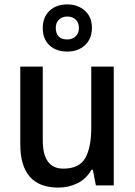

<svg xmlns="http://www.w3.org/2000/svg" viewBox="-20 -841 611 871"><path d="M496 -539V0H415L401 -71H395Q372 -30 332 -10Q292 10 245 10Q72 10 72 -187V-539H174V-205Q174 -76 267 -76Q339 -76 366.5 -123.5Q394 -171 394 -263V-539ZM285 -607Q235 -607 204.5 -635.5Q174 -664 174 -714Q174 -763 204.5 -792Q235 -821 285 -821Q333 -821 365 -792.5Q397 -764 397 -715Q397 -665 365.5 -636Q334 -607 285 -607ZM285 -662Q308 -662 323 -676Q338 -690 338 -714Q338 -738 323.5 -752Q309 -766 285 -766Q262 -766 247.5 -752Q233 -738 233 -714Q233 -690 246 -676Q259 -662 285 -662Z"/></svg>

Font: Noto Sans Kannada SemiCondensed Medium
Style: Regular
Weight: 500
Width: 4
Designer: Jelle Bosma - Monotype Design Team
Foundry: Monotype Imaging Inc.
Version: Version 2.005; ttfautohint (v1.8.4.7-5d5b)